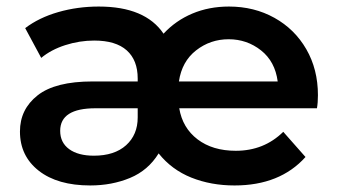

<svg xmlns="http://www.w3.org/2000/svg" viewBox="-20 -560 1037 587"><path d="M949 -229H528Q538 -169 584 -134Q630 -99 701 -99Q787 -99 846 -157L914 -80Q836 7 697 7Q625 7 565 -17Q505 -41 465 -91Q433 -39 377.5 -16Q322 7 256 7Q156 7 98.5 -38Q41 -83 41 -158Q41 -226 95 -268.5Q149 -311 263 -311H401V-320Q401 -376 367.5 -406Q334 -436 268 -436Q223 -436 179.5 -422Q136 -408 106 -383L57 -474Q99 -506 158 -523Q217 -540 282 -540Q424 -540 480 -457Q517 -497 568 -518.5Q619 -540 680 -540Q757 -540 819 -505.5Q881 -471 916.5 -409.5Q952 -348 952 -269Q952 -246 949 -229ZM527 -311H829Q821 -372 778 -406Q735 -440 679 -440Q623 -440 579.5 -406Q536 -372 527 -311ZM401 -201V-229H272Q164 -229 164 -160Q164 -124 191.5 -104Q219 -84 267 -84Q330 -84 365.5 -116Q401 -148 401 -201Z"/></svg>

Font: mBank SemiBold
Style: Regular
Weight: 600
Designer: Julieta Ulanovsky
Foundry: Julieta Ulanovsky
Version: Version 7.200